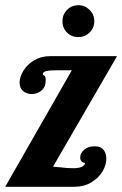

<svg xmlns="http://www.w3.org/2000/svg" viewBox="-20 -715 468 735"><path d="M219 -634Q219 -659 236.5 -677Q254 -695 280 -695Q305 -695 323 -677Q341 -659 341 -634Q341 -608 323 -590.5Q305 -573 280 -573Q254 -573 236.5 -590.5Q219 -608 219 -634ZM255 -446H199Q171 -446 157.5 -443Q144 -440 144 -430Q144 -428 149.5 -425.5Q155 -423 155 -408Q155 -382 139 -368.5Q123 -355 101 -355Q82 -355 68.5 -366.5Q55 -378 55 -399Q55 -420 69.5 -444Q84 -468 110.5 -484Q137 -500 171 -500H428L183 -77Q189 -77 205 -75Q239 -71 259 -71Q302 -71 306 -91Q297 -92 292 -97.5Q287 -103 287 -112Q287 -128 302 -141.5Q317 -155 343 -155Q365 -155 376 -142Q387 -129 387 -107Q387 -83 372 -58Q357 -33 329 -16.5Q301 0 265 0H0Z"/></svg>

Font: Lobster
Style: Regular
Weight: 400
Designer: Impallari Type
Foundry: Impallari Type
Version: Version 2.100